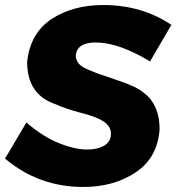

<svg xmlns="http://www.w3.org/2000/svg" viewBox="-29 -733 708 764"><path d="M302.5 11Q125 11 -9 -102L76 -245.5Q141 -189.5 204.8 -163.8Q268.5 -138 318.5 -138Q358.5 -138 385.5 -153.5Q412.5 -169 412.5 -201.5Q412.5 -230.5 382.5 -250Q352.5 -269.5 287.5 -285.5Q234.5 -299.5 188.5 -319.5Q79 -358.5 79 -486.5Q91 -601 175.8 -657Q260.5 -713 381.5 -713Q535.5 -713 653 -634L568 -488.5Q443.5 -564 351.5 -564Q278.5 -564 272.5 -513.5Q272.5 -478.5 311.5 -460.5Q350.5 -442.5 398.5 -427.5L472.5 -401.5Q509.5 -386.5 523.5 -377.5L527.5 -375.5Q562 -351.5 574 -332.5Q606 -288.5 606 -218.5Q598 -105 510.8 -47Q423.5 11 302.5 11Z"/></svg>

Font: Argentum Sans
Style: Bold Italic
Weight: 700
Italic angle: -11°
Designer: Julieta Ulanovsky (font), Cristiano Sobral (main changes and remaster)
Foundry: Julieta Ulanovsky (font), Cristiano Sobral (main changes and remaster)
Version: Version 2.007;June 15, 2022;FontCreator 14.0.0.2814 64-bit; 